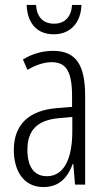

<svg xmlns="http://www.w3.org/2000/svg" viewBox="-20 -748 431 778"><path d="M310 -728H272C269 -680 243 -652 199 -652C155 -652 129 -679 126 -728H88C91 -649 134 -609 198 -609C264 -609 308 -655 310 -728ZM195 -542C153 -542 110 -530 73 -507L91 -465C129 -487 162 -496 189 -496C248 -496 272 -459 272 -358V-315L211 -310C99 -301 36 -245 36 -140C36 -61 72 10 156 10C222 10 255 -31 275 -84H277L284 0H325V-360C325 -485 288 -542 195 -542ZM217 -269 273 -274V-216C273 -106 240 -34 170 -34C120 -34 91 -70 91 -141C91 -220 131 -261 217 -269Z"/></svg>

Font: Noto Sans Gujarati UI ExtraCondensed Light
Style: Regular
Weight: 300
Width: 2
Designer: Jelle Bosma - Monotype Design Team, Universal Thirst
Foundry: Monotype Imaging Inc.
Version: Version 2.106